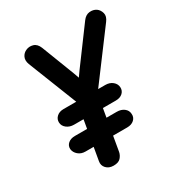

<svg xmlns="http://www.w3.org/2000/svg" viewBox="-158 -760 808 868"><g transform="rotate(-30 245.5 -326.0)"><path d="M339 -248H121Q99 -248 83.5 -260Q68 -272 67 -290Q66 -308 79.5 -320.5Q93 -333 115 -333H333Q356 -333 371 -320.5Q386 -308 387 -290Q388 -272 375 -260Q362 -248 339 -248ZM323 -117H105Q83 -117 68 -130Q53 -143 51 -161Q50 -179 63.5 -190.5Q77 -202 99 -202H317Q340 -202 355 -190.5Q370 -179 371 -161Q373 -142 359.5 -129.5Q346 -117 323 -117ZM471 -646Q485 -636 490 -617.5Q495 -599 479 -578L237 -254L196 -350L265 -448L401 -632Q416 -652 436 -654Q456 -656 471 -646ZM184 2Q160 2 146 -13Q132 -28 136 -49L192 -371H293L236 -40Q233 -24 221.5 -11Q210 2 184 2ZM104 -649Q121 -657 140.5 -651.5Q160 -646 170 -621L236 -450L275 -340L208 -266L81 -588Q73 -610 80.5 -626Q88 -642 104 -649Z"/></g></svg>

Font: Edu QLD Beginners
Style: Regular
Weight: 400
Designer: Tina and Corey Anderson
Foundry: Google for Education
Version: Version 1.001